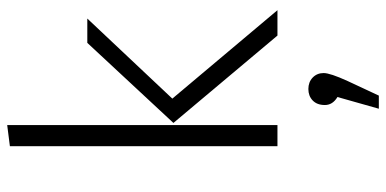

<svg xmlns="http://www.w3.org/2000/svg" viewBox="-287 -496 1062 528"><g transform="rotate(-90 244.0 -232.0)"><path d="M285.2 192.9 245.1 278.8H209L241.2 165Q219.2 151.9 219.2 130.4Q219.2 108.9 231.7 96.9Q244.1 85 263.2 85Q282.2 85 294.7 96.9Q307.1 108.9 307.1 127Q307.1 145 285.2 192.9ZM236.8 -289.1 480 0H410.2L169.9 -286.1L390.1 -522.9H457ZM164.1 0H106V-735.8L164.1 -743.2Z"/></g></svg>

Font: FiraSans-Light
Style: Regular
Weight: 300
Designer: Carrois Corporate & Edenspiekermann AG
Foundry: Carrois Corporate GbR & Edenspiekermann AG
Version: Version 3.106;PS 003.106;hotconv 1.0.70;makeotf.lib2.5.58329